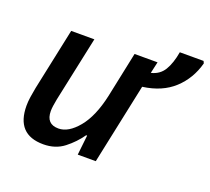

<svg xmlns="http://www.w3.org/2000/svg" viewBox="-110 -761 997 911"><g transform="rotate(20 388.0 -306.0)"><path d="M191 10Q252 10 295 -23.5Q338 -57 368 -100H373L362 0H453L539 -407Q636 -420 695 -474.5Q754 -529 776 -611L771 -622H651Q641 -564 619.5 -528.5Q598 -493 555 -483L568 -541H452L404 -312Q380 -202 331.5 -143.5Q283 -85 233 -85Q171 -85 171 -151Q171 -172 179 -212L249 -541H132L66 -229Q61 -204 57.5 -180Q54 -156 54 -136Q54 10 191 10Z"/></g></svg>

Font: Noto Sans UI Medium
Style: Italic
Weight: 500
Italic angle: -12°
Designer: Monotype Design Team
Foundry: Monotype Imaging Inc.
Version: Version 1.901